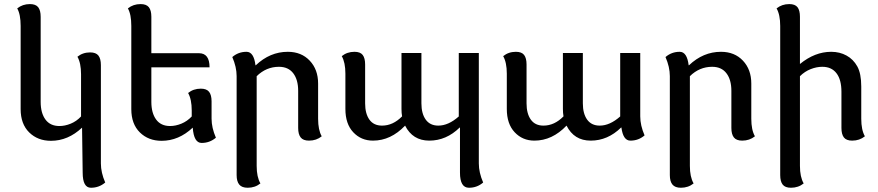

<svg xmlns="http://www.w3.org/2000/svg" viewBox="-20 -676 4258 931"><path d="M420.9 234.4Q380.9 234.4 380.9 161.1L377.9 -57.1Q310.1 6.8 227.1 6.8Q163.1 6.8 121.6 -33.9Q80.1 -74.7 80.1 -147V-550.3Q80.1 -606.4 63.5 -635.3Q89.4 -656.2 125 -656.2Q153.3 -656.2 165.3 -640.9Q177.2 -625.5 177.2 -594.7V-182.1Q177.2 -127.9 200.4 -96.4Q223.6 -64.9 268.1 -64.9Q294.9 -64.9 323 -76.4Q351.1 -87.9 373 -111.3V-315.9Q373 -370.1 355.5 -400.9Q381.3 -421.9 417 -421.9Q445.3 -421.9 457.3 -406.5Q469.2 -391.1 469.2 -360.4V116.7Q469.2 160.6 490.2 209Q460.4 234.4 420.9 234.4Z M957.5 17.1Q919.9 17.1 914.6 -57.1Q846.7 6.8 763.7 6.8Q699.7 6.8 658.2 -33.9Q616.7 -74.7 616.7 -147V-550.3Q616.7 -606.4 600.1 -635.3Q626 -656.2 661.6 -656.2Q689.9 -656.2 701.9 -640.9Q713.9 -625.5 713.9 -594.7V-418H944.8Q996.1 -418 996.1 -349.6H713.9V-182.1Q713.9 -127.9 737.1 -96.4Q760.3 -64.9 804.7 -64.9Q831.5 -64.9 859.6 -76.4Q887.7 -87.9 909.7 -111.3V-140.1Q909.7 -194.3 892.1 -225.1Q918 -246.1 953.6 -246.1Q981.9 -246.1 993.9 -230.7Q1005.9 -215.3 1005.9 -184.6V-100.6Q1005.9 -56.6 1026.9 -8.3Q997.1 17.1 957.5 17.1Z M1181.2 234.4Q1152.8 234.4 1140.1 219Q1127.4 203.6 1127.4 172.9V-307.1Q1127.4 -351.1 1106.4 -399.4Q1135.7 -424.8 1175.3 -424.8Q1210.9 -424.8 1218.8 -359.4H1220.2Q1289.1 -424.8 1375.5 -424.8Q1441.4 -424.8 1481.9 -381.8Q1522.5 -338.9 1522.5 -271V-100.1Q1522.5 -45.9 1540 -15.1Q1514.2 5.9 1478.5 5.9Q1450.2 5.9 1438 -9.5Q1425.8 -24.9 1425.8 -55.7V-235.8Q1425.8 -289.6 1401.9 -320.8Q1377.9 -352.1 1332.5 -352.1Q1271 -352.1 1224.6 -306.6V128.4Q1224.6 182.1 1242.7 213.4Q1216.8 234.4 1181.2 234.4Z M2253.9 234.4Q2210.4 234.4 2210.4 161.1V-57.6H2209Q2144 5.9 2061.5 5.9Q1981 5.9 1944.3 -66.9Q1875 5.9 1788.6 5.9Q1731 5.9 1692.9 -34.7Q1654.8 -75.2 1654.8 -147.9V-318.8Q1654.8 -373 1637.2 -403.8Q1663.1 -424.8 1698.7 -424.8Q1727.1 -424.8 1738.8 -409.4Q1750.5 -394 1750.5 -363.3V-174.8Q1750.5 -125 1771.2 -95.9Q1792 -66.9 1832.5 -66.9Q1885.7 -66.9 1929.7 -111.8Q1926.8 -128.4 1926.8 -147.9V-418.9H2023.4V-174.8Q2023.4 -125 2044.4 -95.9Q2065.4 -66.9 2105.5 -66.9Q2154.3 -66.9 2204.6 -111.3V-418.9H2301.8V116.7Q2301.8 160.6 2322.8 209Q2293.5 234.4 2253.9 234.4Z M3036.6 5.9Q3001.5 5.9 2993.2 -57.6H2991.7Q2926.8 5.9 2844.2 5.9Q2763.7 5.9 2727.1 -66.9Q2657.7 5.9 2571.3 5.9Q2513.7 5.9 2475.6 -34.7Q2437.5 -75.2 2437.5 -147.9V-318.8Q2437.5 -373 2419.9 -403.8Q2445.8 -424.8 2481.4 -424.8Q2509.8 -424.8 2521.5 -409.4Q2533.2 -394 2533.2 -363.3V-174.8Q2533.2 -125 2554 -95.9Q2574.7 -66.9 2615.2 -66.9Q2668.5 -66.9 2712.4 -111.8Q2709.5 -128.4 2709.5 -147.9V-418.9H2806.2V-174.8Q2806.2 -125 2827.1 -95.9Q2848.1 -66.9 2888.2 -66.9Q2937 -66.9 2987.3 -111.3V-418.9H3084.5V-111.8Q3084.5 -67.9 3105.5 -19.5Q3076.2 5.9 3036.6 5.9Z M3281.7 234.4Q3253.4 234.4 3240.7 219Q3228 203.6 3228 172.9V-307.1Q3228 -351.1 3207 -399.4Q3236.3 -424.8 3275.9 -424.8Q3311.5 -424.8 3319.3 -359.4H3320.8Q3389.6 -424.8 3476.1 -424.8Q3542 -424.8 3582.5 -381.8Q3623 -338.9 3623 -271V-100.1Q3623 -45.9 3640.6 -15.1Q3614.7 5.9 3579.1 5.9Q3550.8 5.9 3538.6 -9.5Q3526.4 -24.9 3526.4 -55.7V-235.8Q3526.4 -289.6 3502.4 -320.8Q3478.5 -352.1 3433.1 -352.1Q3371.6 -352.1 3325.2 -306.6V128.4Q3325.2 182.1 3343.3 213.4Q3317.4 234.4 3281.7 234.4Z M3815.4 234.4Q3787.1 234.4 3775.1 219Q3763.2 203.6 3763.2 172.9V-550.3Q3763.2 -604.5 3745.6 -635.3Q3771.5 -656.2 3807.1 -656.2Q3835.4 -656.2 3847.2 -640.9Q3858.9 -625.5 3858.9 -594.7V-365.7Q3931.2 -424.8 4010.3 -424.8Q4051.8 -424.8 4084.7 -406.7Q4117.7 -388.7 4137 -354Q4156.2 -319.3 4156.2 -256.3V-100.1Q4156.2 -45.9 4173.8 -15.1Q4147.9 5.9 4112.3 5.9Q4084 5.9 4072 -9.5Q4060.1 -24.9 4060.1 -55.7V-231Q4060.1 -289.6 4036.1 -320.8Q4012.2 -352.1 3967.3 -352.1Q3939.5 -352.1 3910.9 -340.8Q3882.3 -329.6 3858.9 -306.6V128.4Q3858.9 182.1 3877 213.4Q3851.1 234.4 3815.4 234.4Z"/></svg>

Font: Bainsley
Style: Regular
Weight: 400
Designer: Paul James MIller
Foundry: High-Logic / Made with FontCreator
Version: Version 1.411;March 28, 2021;FontCreator 13.0.0.2683 64-bit